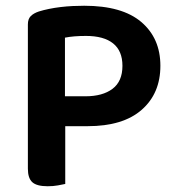

<svg xmlns="http://www.w3.org/2000/svg" viewBox="-20 -641 614 668"><path d="M207 -202V-1Q198 1 181.5 4Q165 7 146 7Q108 7 92.5 -7Q77 -21 77 -54V-556Q77 -575 87 -585Q97 -595 115 -601Q131 -606 150.5 -610Q170 -614 191 -616.5Q212 -619 233 -620Q254 -621 273 -621Q405 -621 471.5 -564.5Q538 -508 538 -412Q538 -316 473 -259Q408 -202 285 -202ZM277 -306Q337 -306 371.5 -332Q406 -358 406 -412Q406 -464 373.5 -490Q341 -516 279 -516Q236 -516 206 -510V-306Z"/></svg>

Font: Baloo Chettan 2 SemiBold
Style: Regular
Weight: 600
Designer: Maithili Shingre, Unnati Kotecha and Ek Type
Foundry: Ek Type
Version: Version 1.640;hotconv 1.0.111;makeotfexe 2.5.65597; ttfautoh